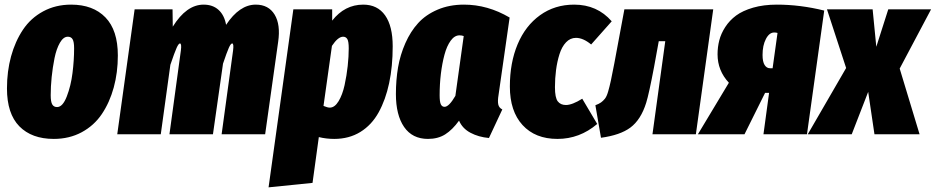

<svg xmlns="http://www.w3.org/2000/svg" viewBox="-20 -574 4001 821"><path d="M210 20Q115.7 20 62.7 -33.9Q9.8 -87.9 9.8 -195.8Q9.8 -269 27.3 -333Q44.9 -397 78.1 -446.8Q111.3 -496.6 164.6 -525.4Q217.8 -554.2 284.2 -554.2Q377.9 -554.2 430.9 -499.5Q483.9 -444.8 483.9 -336.9Q483.9 -263.7 466.3 -199.7Q448.7 -135.7 415.5 -86.4Q382.3 -37.1 329.3 -8.5Q276.4 20 210 20ZM224.1 -116.2Q248 -116.2 265.6 -161.6Q283.2 -207 290 -261.7Q296.9 -316.4 296.9 -367.2Q296.9 -395 290.5 -406Q284.2 -417 270 -417Q251 -417 236.1 -391.1Q221.2 -365.2 213.1 -325.2Q205.1 -285.2 200.9 -244.4Q196.8 -203.6 196.8 -167Q196.8 -138.7 203.4 -127.4Q210 -116.2 224.1 -116.2Z M1073.7 -554.2Q1128.4 -554.2 1154.3 -511.5Q1180.2 -468.8 1169.4 -395L1113.8 0H927.7L976.6 -357.9Q980.5 -388.2 972.7 -388.2Q966.8 -388.2 958.5 -369.6Q950.2 -351.1 933.6 -301.8L890.6 0H704.6L753.4 -357.9Q757.3 -388.2 749.5 -388.2Q743.7 -388.2 735.1 -369.1Q726.6 -350.1 708.5 -296.9L667.5 0H481.4L555.7 -534.2H717.8L718.8 -460Q777.3 -554.2 850.6 -554.2Q890.1 -554.2 914.8 -531.5Q939.5 -508.8 946.8 -467.8Q1003.9 -554.2 1073.7 -554.2Z M1128.4 227.1 1234.4 -534.2H1400.4V-485.8Q1454.1 -554.2 1533.2 -554.2Q1594.2 -554.2 1626.7 -508.3Q1659.2 -462.4 1659.2 -376Q1659.2 -289.6 1644 -218.5Q1628.9 -147.5 1599.1 -93.5Q1569.3 -39.6 1521 -9.8Q1472.7 20 1409.2 20Q1375.5 20 1343.3 12.2L1316.4 208ZM1390.1 -113.8Q1411.1 -113.8 1427.7 -141.1Q1444.3 -168.5 1453.4 -209.7Q1462.4 -251 1466.8 -291.7Q1471.2 -332.5 1471.2 -367.2Q1471.2 -397 1465.1 -407Q1459 -417 1447.3 -417Q1425.3 -417 1399.4 -377.9L1363.3 -121.1Q1380.4 -113.8 1390.1 -113.8Z M1963.9 -554.2Q2065.4 -554.2 2159.2 -499L2111.8 -168Q2107.4 -142.1 2110.6 -127.4Q2113.8 -112.8 2127.9 -106L2070.8 16.1Q2026.4 12.2 1991.7 -6.3Q1957 -24.9 1942.9 -58.1Q1914.6 -19 1883.8 0.5Q1853 20 1810.1 20Q1743.2 20 1708 -31Q1672.9 -82 1672.9 -171.9Q1672.9 -231.9 1682.1 -285.9Q1691.4 -339.8 1713.4 -389.6Q1735.4 -439.5 1768.1 -475.3Q1800.8 -511.2 1851.1 -532.7Q1901.4 -554.2 1963.9 -554.2ZM1944.8 -422.9Q1923.8 -422.9 1907.2 -400.1Q1890.6 -377.4 1880.6 -340.1Q1870.6 -302.7 1865.2 -258.3Q1859.9 -213.9 1859.9 -167Q1859.9 -138.7 1865 -127.9Q1870.1 -117.2 1880.9 -117.2Q1899.9 -117.2 1927.2 -164.1L1962.9 -419.9Q1954.1 -422.9 1944.8 -422.9Z M2435.1 -554.2Q2533.7 -554.2 2595.7 -482.9L2507.8 -383.8Q2473.6 -412.1 2442.9 -412.1Q2418.5 -412.1 2400.4 -393.1Q2382.3 -374 2372.3 -342Q2362.3 -310.1 2357.7 -274.7Q2353 -239.3 2353 -201.2Q2353 -156.2 2365 -140.6Q2377 -125 2399.9 -125Q2426.8 -125 2469.7 -151.9L2533.7 -43.9Q2458.5 20 2363.8 20Q2268.6 20 2214.4 -39.3Q2160.2 -98.6 2160.2 -204.1Q2160.2 -305.7 2193.4 -384.8Q2226.6 -463.9 2289.3 -509Q2352.1 -554.2 2435.1 -554.2Z M3029.8 -534.2 2955.6 0H2770L2824.7 -397.9H2796.9L2776.9 -288.1Q2754.9 -171.9 2743.2 -134.8Q2720.7 -62 2675.3 -28.3Q2631.8 3.9 2549.8 15.1L2525.9 -124Q2541.5 -129.9 2550 -136Q2558.6 -142.1 2566.4 -151.6Q2574.2 -161.1 2580.3 -182.1Q2586.4 -203.1 2592 -228.8Q2597.7 -254.4 2606.9 -303.2L2649.9 -534.2Z M3301.8 -554.2Q3401.9 -554.2 3504.4 -528.8L3430.7 0H3244.6L3268.6 -176.8H3251.5L3163.6 0H2964.4L3096.7 -220.2Q3048.3 -272 3048.3 -341.8Q3048.3 -372.6 3055.7 -401.4Q3063 -430.2 3081.3 -458.5Q3099.6 -486.8 3127.7 -507.6Q3155.8 -528.3 3200.4 -541.3Q3245.1 -554.2 3301.8 -554.2ZM3290.5 -435.1Q3269.5 -435.1 3255.1 -407.5Q3240.7 -379.9 3240.7 -338.9Q3240.7 -310.1 3249.5 -296.1Q3258.3 -282.2 3272.5 -282.2H3283.7L3304.7 -433.1Q3298.8 -435.1 3290.5 -435.1Z M3961.4 -534.2 3827.1 -280.8 3912.1 0H3719.2L3692.4 -181.2L3622.1 0H3434.1L3598.1 -283.2L3516.1 -534.2H3711.4L3727.1 -374L3778.3 -534.2Z"/></svg>

Font: Fira Sans Compressed Heavy
Style: Italic
Weight: 900
Width: 3
Italic angle: -8°
Designer: Carrois Corporate & Edenspiekermann AG
Foundry: Carrois Corporate GbR & Edenspiekermann AG
Version: Version 4.203;PS 004.203;hotconv 1.0.88;makeotf.lib2.5.64775